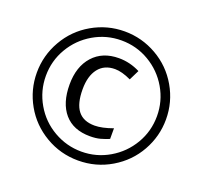

<svg xmlns="http://www.w3.org/2000/svg" viewBox="-126 -870 1084 1026"><g transform="rotate(20 416.0 -357.0)"><path d="M436 -517.1Q375 -517.1 342 -474.6Q309.1 -432.1 309.1 -356.9Q309.1 -274.9 340.1 -235.4Q371.1 -195.8 435.1 -195.8Q477.1 -195.8 538.1 -217.8V-157.2Q514.6 -147.5 490 -140.6Q465.3 -133.8 431.2 -133.8Q336.4 -133.8 285.6 -192.6Q234.9 -251.5 234.9 -356.9Q234.9 -459 288.8 -519Q342.8 -579.1 436 -579.1Q498.5 -579.1 556.2 -549.8L527.8 -492.2Q475.1 -517.1 436 -517.1ZM48.8 -356.9Q48.8 -454.6 97.7 -540Q146.5 -625.5 231.9 -674.8Q317.4 -724.1 416 -724.1Q513.7 -724.1 599.1 -675.3Q684.6 -626.5 733.9 -541Q783.2 -455.6 783.2 -356.9Q783.2 -260.7 735.8 -176.3Q688.5 -91.8 603 -41Q517.6 9.8 416 9.8Q314.9 9.8 229.5 -40.8Q144 -91.3 96.4 -175.8Q48.8 -260.3 48.8 -356.9ZM100.1 -356.9Q100.1 -272.5 142.6 -199Q185.1 -125.5 258.5 -83.3Q332 -41 416 -41Q501 -41 573.7 -83.5Q646.5 -126 689.2 -198.5Q731.9 -271 731.9 -356.9Q731.9 -441.9 689.5 -514.6Q647 -587.4 574.5 -630.1Q502 -672.9 416 -672.9Q331.1 -672.9 258.3 -630.4Q185.5 -587.9 142.8 -515.4Q100.1 -442.9 100.1 -356.9Z"/></g></svg>

Font: Samim FD
Style: FD
Weight: 400
Foundry: DejaVu fonts team - Redesigned by Saber Rastikerdar
Version: Version 4.00 December 17, 2020